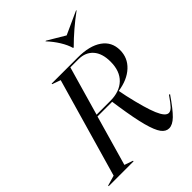

<svg xmlns="http://www.w3.org/2000/svg" viewBox="-314 -1064 1211 1211"><g transform="rotate(-45 292.0 -458.5)"><path d="M510 -547Q510 -621 474.5 -661Q439 -701 377 -701H305L211 -373H334Q416 -373 463 -418Q510 -463 510 -547ZM-54 -5 15 -25 205 -687 149 -707V-712H382Q487 -712 545.5 -671Q604 -630 604 -556Q604 -487 553.5 -440Q503 -393 416 -380V-379L427 -324Q458 -186 485 -122Q512 -58 541 -58Q557 -58 574 -75.5Q591 -93 622 -138H631Q574 -55 539.5 -21.5Q505 12 474 12Q445 12 423.5 -17Q402 -46 383 -116.5Q364 -187 345 -313L338 -361H207L111 -25L168 -5V0H-54ZM409 -775H404Q394 -811 369 -851.5Q344 -892 310 -928L315 -929L431 -860L583 -929L588 -928Q491 -857 409 -775Z"/></g></svg>

Font: Nyght Serif Italic
Style: Regular
Weight: 400
Italic angle: -16°
Designer: Maksym Kobuzan
Version: Version 0.410